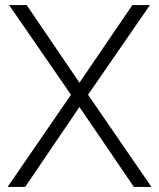

<svg xmlns="http://www.w3.org/2000/svg" viewBox="-20 -740 630 760"><path d="M10 0 261 -365 16 -720H85.5L294.5 -412.5L504 -720H573.5L328.5 -365L579.5 0H510L294.5 -316.5L79.5 0Z"/></svg>

Font: Manrope ExtraLight Light
Style: Regular
Weight: 300
Version: Version 4.504